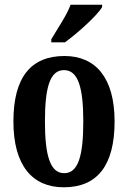

<svg xmlns="http://www.w3.org/2000/svg" viewBox="-20 -786 544 816"><path d="M198 -619V-606H256C311 -646 394 -721 414 -756V-766H280C264 -721 224 -664 198 -619ZM251 10C393 10 467 -82 467 -270C467 -457 385 -548 254 -548C111 -548 37 -457 37 -270C37 -82 118 10 251 10ZM253 -50C193 -50 171 -125 171 -270C171 -414 192 -488 252 -488C312 -488 334 -414 334 -270C334 -125 313 -50 253 -50Z"/></svg>

Font: Noto Serif Myanmar ExtraCondensed
Style: Bold
Weight: 700
Width: 2
Designer: Ben Mitchell and the Monotype Design Team
Foundry: Monotype Imaging Inc.
Version: Version 2.106